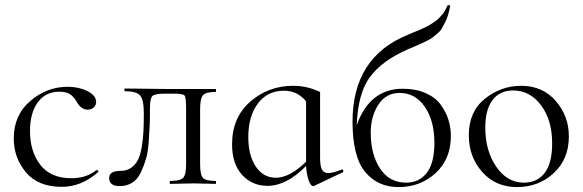

<svg xmlns="http://www.w3.org/2000/svg" viewBox="-20 -748 2371 781"><path d="M231 12Q135 12 85.5 -47Q36 -106 36 -185Q36 -280 103.5 -337.5Q171 -395 255 -395Q300 -395 334.5 -378Q369 -361 371 -336Q372 -322 362.5 -312Q353 -302 336 -302Q310 -302 292 -334Q280 -355 264.5 -365Q249 -375 221 -375Q165 -375 133.5 -331.5Q102 -288 102 -215Q102 -132 144 -77.5Q186 -23 271 -23Q331 -23 372 -56Q374 -57 376.5 -55.5Q379 -54 380 -52Q381 -50 379 -48Q312 12 231 12Z M467 9Q424 9 424 -24Q424 -53 471 -53Q496 -53 513.5 -65.5Q531 -78 541 -97.5Q551 -117 556.5 -150Q562 -183 563.5 -213.5Q565 -244 565 -288Q565 -342 550 -359.5Q535 -377 488 -377Q486 -377 486 -382.5Q486 -388 488 -388L661 -386H857Q859 -386 859 -380Q859 -374 857 -374Q817 -374 805.5 -360.5Q794 -347 794 -303V-81Q794 -37 805.5 -24.5Q817 -12 857 -12Q859 -12 859 -6Q859 0 857 0Q845 0 814.5 -1Q784 -2 767 -2Q749 -2 716.5 -1Q684 0 673 0Q670 0 670 -6Q670 -12 673 -12Q713 -12 725 -24.5Q737 -37 737 -81V-305Q737 -351 731 -359Q725 -367 689 -367H650Q609 -367 599.5 -357Q590 -347 590 -308Q590 -266 589 -240.5Q588 -215 585 -172Q582 -129 574 -102Q566 -75 553 -47Q540 -19 518 -5Q496 9 467 9Z M1369 -58Q1374 -60 1376 -54.5Q1378 -49 1374 -47L1258 8Q1255 9 1253 9Q1248 9 1242 -0.5Q1236 -10 1231 -29.5Q1226 -49 1225 -73Q1146 8 1068 8Q1006 8 965 -36.5Q924 -81 924 -161Q924 -270 998 -334.5Q1072 -399 1173 -399Q1229 -399 1282 -374V-107Q1282 -73 1289.5 -58.5Q1297 -44 1316 -44Q1333 -44 1369 -58ZM1102 -25Q1158 -25 1225 -90V-336Q1190 -379 1135 -379Q1068 -379 1029 -327Q990 -275 990 -190Q990 -116 1020.5 -70.5Q1051 -25 1102 -25Z M1618 -387Q1671 -387 1711 -369.5Q1751 -352 1772.5 -322.5Q1794 -293 1804 -261Q1814 -229 1814 -195Q1814 -101 1752 -44Q1690 13 1601 13Q1516 13 1465 -49Q1414 -111 1414 -253Q1414 -515 1638 -606Q1642 -608 1662.5 -616.5Q1683 -625 1687 -626.5Q1691 -628 1707.5 -636Q1724 -644 1728.5 -647Q1733 -650 1745.5 -658Q1758 -666 1763 -671.5Q1768 -677 1776.5 -686Q1785 -695 1790 -704.5Q1795 -714 1800 -725Q1801 -727 1804 -727.5Q1807 -728 1809 -726.5Q1811 -725 1811 -723Q1807 -702 1802 -685.5Q1797 -669 1789.5 -655Q1782 -641 1776.5 -631Q1771 -621 1758.5 -611Q1746 -601 1739.5 -595.5Q1733 -590 1716.5 -582Q1700 -574 1693 -570.5Q1686 -567 1665 -558.5Q1644 -550 1636 -546Q1534 -501 1485 -435Q1436 -369 1431 -239Q1484 -387 1618 -387ZM1632 -5Q1685 -5 1716 -45Q1747 -85 1747 -167Q1747 -257 1708 -313.5Q1669 -370 1606 -370Q1550 -370 1519 -322Q1488 -274 1488 -209Q1488 -120 1526 -62.5Q1564 -5 1632 -5Z M2083 13Q1996 13 1941.5 -48.5Q1887 -110 1887 -198Q1887 -294 1952.5 -346.5Q2018 -399 2100 -399Q2187 -399 2240.5 -337.5Q2294 -276 2294 -193Q2294 -101 2232.5 -44Q2171 13 2083 13ZM2111 -5Q2165 -5 2195.5 -44.5Q2226 -84 2226 -165Q2226 -259 2181 -319.5Q2136 -380 2067 -380Q2013 -380 1983.5 -341Q1954 -302 1954 -229Q1954 -135 1998.5 -70Q2043 -5 2111 -5Z"/></svg>

Font: Cormorant Infant
Style: Regular
Weight: 400
Designer: Christian Thalmann (Catharsis Fonts)
Version: Version 1.000;PS 002.000;hotconv 1.0.88;makeotf.lib2.5.64775